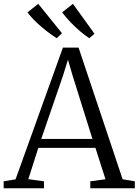

<svg xmlns="http://www.w3.org/2000/svg" viewBox="-24 -1004 740 1024"><path d="M59 -47.5 311.5 -750H395L630 -48L695 -37V0H457.5V-37L538.5 -48L485 -215.5H180.5L127 -48.5L210.5 -37V0H-4.5V-37ZM469 -263 362.5 -603 338.5 -685.5 312 -600.5 196 -263ZM278 -800.5Q261 -811 239.8 -826.8Q218.5 -842.5 196.8 -861Q175 -879.5 155.8 -899.2Q136.5 -919 122.5 -938L180 -983.5L306.5 -827L279 -800.5ZM451.5 -800.5Q429.5 -815 403 -837.5Q376.5 -860 351.2 -886.5Q326 -913 307.5 -938L365 -983.5L480 -824L452.5 -800.5Z"/></svg>

Font: Merriweather 48pt Light
Style: Regular
Weight: 300
Version: Version 2.100